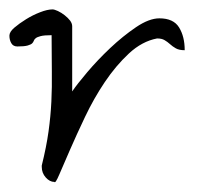

<svg xmlns="http://www.w3.org/2000/svg" viewBox="-44 -378 426 400"><path d="M43 -33.2Q52.7 -72.3 57.1 -104Q61.5 -135.7 63 -166Q64.5 -196.3 64 -229.5Q63.5 -262.7 63.5 -304.7Q47.9 -304.7 40.5 -302.7Q33.2 -300.8 30.3 -298.3Q27.3 -295.9 26.4 -293Q25.4 -290 22.9 -287.6Q20.5 -285.2 13.7 -283.2Q6.8 -281.2 -7.8 -281.2Q-16.6 -281.2 -20.5 -288.1Q-24.4 -294.9 -24.4 -303.7Q-24.4 -311.5 -14.2 -320.3Q-3.9 -329.1 10.3 -337.9Q24.4 -346.7 39.6 -352.5Q54.7 -358.4 65.4 -358.4Q69.3 -358.4 76.7 -355Q84 -351.6 90.8 -346.2Q97.7 -340.8 102.1 -335Q106.4 -329.1 106.4 -323.2V-187.5Q116.2 -202.1 137.7 -227.5Q159.2 -252.9 185.5 -277.8Q211.9 -302.7 239.3 -321.3Q266.6 -339.8 288.1 -339.8Q317.4 -339.8 329.1 -320.8Q340.8 -301.8 340.8 -273.4Q329.1 -273.4 322.3 -277.3Q315.4 -281.2 310.1 -286.1Q304.7 -291 298.8 -294.4Q293 -297.9 283.2 -297.9Q252 -292 224.6 -266.6Q197.3 -241.2 174.3 -207Q151.4 -172.9 133.3 -134.8Q115.2 -96.7 101.6 -65.4Q87.9 -34.2 79.6 -14.6Q71.3 4.9 69.3 1Q59.6 1 51.3 -8.3Q43 -17.6 43 -30.3Z"/></svg>

Font: Zeyada
Style: Regular
Weight: 400
Version: Version 1.002 2010